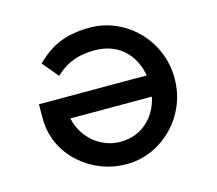

<svg xmlns="http://www.w3.org/2000/svg" viewBox="-102 -838 1102 977"><g transform="rotate(-15 448.5 -350.0)"><path d="M449 10Q382 10 320.5 -13.5Q259 -37 209.5 -80Q160 -123 130 -182Q100 -241 97 -313V-400H735L744 -289H233Q241 -250 261 -217Q281 -184 310 -159.5Q339 -135 375 -121.5Q411 -108 449 -108Q495 -108 534.5 -124.5Q574 -141 604 -173Q634 -205 651 -249.5Q668 -294 668 -351Q668 -410 650 -454.5Q632 -499 601.5 -530Q571 -561 530.5 -576.5Q490 -592 442 -592Q401 -592 365.5 -584.5Q330 -577 298 -560Q266 -543 234 -513L164 -597Q205 -638 248 -663Q291 -688 339.5 -699Q388 -710 446 -710Q518 -710 582 -682Q646 -654 694.5 -604.5Q743 -555 770.5 -490Q798 -425 798 -350Q798 -275 771 -210Q744 -145 695.5 -95.5Q647 -46 584 -18Q521 10 449 10Z"/></g></svg>

Font: Lexend Mega Medium
Style: Regular
Weight: 500
Version: Version 1.007